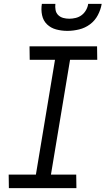

<svg xmlns="http://www.w3.org/2000/svg" viewBox="-20 -975 547 995"><path d="M376 0H26L25 -70H166L265 -665H134L133 -735H483L484 -665H343L244 -70H375ZM329 -815Q299 -815 271 -822.5Q243 -830 223.5 -849Q204 -868 198 -896.5Q192 -925 197 -955H267Q265 -939 268 -923Q271 -907 282 -896.5Q293 -886 308 -882Q323 -878 339 -878Q355 -878 372 -882Q389 -886 403 -896.5Q417 -907 426 -923Q435 -939 437 -955H507Q502 -925 487 -896.5Q472 -868 446.5 -849Q421 -830 390 -822.5Q359 -815 329 -815Z"/></svg>

Font: Iosevka Fixed
Style: Italic
Weight: 400
Italic angle: -9°
Monospace: yes
Designer: Belleve Invis
Foundry: Belleve Invis
Version: Version 33.2.4